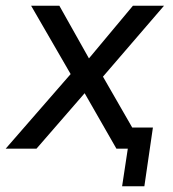

<svg xmlns="http://www.w3.org/2000/svg" viewBox="-38 -521 607 673"><path d="M390 132 410 0H371L381 -74H498L468 132ZM-18 0 225 -279 226 -233 71 -501H170L279 -307H266L428 -501H537L308 -235L307 -280L468 0H370L252 -206L268 -205L90 0Z"/></svg>

Font: Nunitoga
Style: Medium Italic
Weight: 500
Italic angle: -9°
Designer: Vernon Adams
Foundry: Vernon Adams
Version: Version 1.0